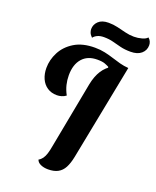

<svg xmlns="http://www.w3.org/2000/svg" viewBox="-160 -952 868 1067"><g transform="rotate(20 274.5 -418.5)"><path d="M256 22Q231 22 212 13.5Q193 5 188 -11Q201 -18 210 -30.5Q219 -43 225 -62Q231 -81 236 -110L310 -500Q320 -551 342 -585Q364 -619 399 -637Q434 -655 483 -660L372 -94Q364 -54 350.5 -28.5Q337 -3 314 9.5Q291 22 256 22ZM161 -382Q128 -382 104 -398Q80 -414 67.5 -442Q55 -470 55 -505Q55 -553 78.5 -598.5Q102 -644 150 -673.5Q198 -703 271 -703Q303 -703 330.5 -697Q358 -691 382.5 -683Q407 -675 431.5 -668.5Q456 -662 482 -660L377 -623L376 -628Q367 -633 351.5 -639Q336 -645 306 -645Q249 -645 217.5 -609Q186 -573 186 -509Q186 -481 192.5 -454Q199 -427 214 -399Q202 -390 188 -386Q174 -382 161 -382ZM463 -749Q429 -749 403 -755.5Q377 -762 352.5 -768.5Q328 -775 298 -775Q275 -775 259.5 -767.5Q244 -760 236 -749Q223 -762 219 -773Q215 -784 215 -793Q215 -820 235.5 -839.5Q256 -859 295 -859Q323 -859 348.5 -853Q374 -847 400 -840.5Q426 -834 452 -834Q476 -834 499 -840.5Q522 -847 530 -858Q540 -850 544.5 -839.5Q549 -829 549 -818Q549 -788 526.5 -768.5Q504 -749 463 -749Z"/></g></svg>

Font: Sansita Swashed Light Medium
Style: Regular
Weight: 500
Version: Version 1.003